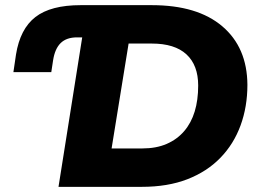

<svg xmlns="http://www.w3.org/2000/svg" viewBox="-20 -725 1008 745"><path d="M207 0 299 -580H279Q238 -580 215.5 -558Q193 -536 186 -491L179 -445H32L42 -513Q58 -613 117.5 -659Q177 -705 293 -705H569Q746 -705 842.5 -623Q939 -541 940 -396Q940 -311 913.5 -238.5Q887 -166 835 -112.5Q783 -59 707 -29.5Q631 0 530 0ZM413 -149H532Q586 -149 626.5 -166.5Q667 -184 694.5 -216Q722 -248 735.5 -292.5Q749 -337 749 -393Q749 -472 703.5 -514Q658 -556 569 -556H479Z"/></svg>

Font: Nunito Sans 12pt Black
Style: Italic
Weight: 900
Italic angle: -9°
Designer: Vernon Adams
Foundry: Vernon Adams
Version: Version 3.101;gftools[0.9.27]